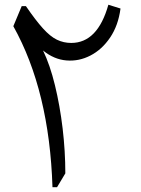

<svg xmlns="http://www.w3.org/2000/svg" viewBox="-20 -775 585 795"><path d="M428.7 -755.4 479 -739.7Q469.7 -669.4 436 -619.6Q402.3 -569.8 354.7 -545.2Q307.1 -520.5 255.4 -524.7Q203.6 -528.8 158.2 -565.9Q187 -506.3 207.5 -422.1Q228 -337.9 239.3 -243.4Q250.5 -148.9 250.5 -57.1L216.3 0H197.3Q184.6 -398.9 35.2 -666.5L69.8 -749.5H87.4Q127.9 -690.4 158 -657.2Q188 -624 215.6 -610.6Q243.2 -597.2 274.9 -597.2Q384.3 -597.2 428.7 -755.4Z"/></svg>

Font: Pinar DS2-Regular
Style: Regular
Weight: 400
Designer: Amin Abedi
Version: Version 2.000